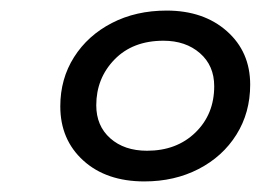

<svg xmlns="http://www.w3.org/2000/svg" viewBox="-20 -767 493 363"><path d="M253 -424Q181 -424 137.5 -463.5Q94 -503 94 -566Q94 -618 120 -659Q146 -700 191.5 -723.5Q237 -747 295 -747Q365 -747 409 -708Q453 -669 453 -607Q453 -554 427 -512.5Q401 -471 355.5 -447.5Q310 -424 253 -424ZM258 -482Q314 -482 349.5 -516.5Q385 -551 385 -604Q385 -643 358 -666.5Q331 -690 289 -690Q231 -690 196.5 -654.5Q162 -619 162 -568Q162 -529 188.5 -505.5Q215 -482 258 -482Z"/></svg>

Font: Montserrat Medium
Style: Italic
Weight: 500
Italic angle: -11.3°
Designer: Julieta Ulanovsky
Foundry: Julieta Ulanovsky
Version: Version 9.000; ttfautohint (v1.8.4.7-5d5b)